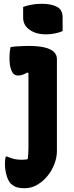

<svg xmlns="http://www.w3.org/2000/svg" viewBox="-20 -792 390 1012"><path d="M130 -550Q181 -550 214.5 -542Q248 -534 264 -518.5Q280 -503 280 -481Q280 -432 280 -388Q280 -344 280 -300.5Q280 -257 280 -211Q280 -165 280 -112.5Q280 -60 280 3Q280 38 266.5 73Q253 108 229.5 136.5Q206 165 175.5 182.5Q145 200 110 200Q94 200 81 198Q68 196 57.5 190.5Q47 185 37 176Q23 162 14.5 132Q6 102 6 71Q6 60 7 51Q8 42 10 33H16Q31 39 44 43Q57 47 70 48.5Q83 50 98 50Q107 50 113.5 49Q120 48 126 47Q128 33 129 18Q130 3 130 -14Q130 -31 130 -50Q130 -101 130 -144Q130 -187 130 -228Q130 -269 130 -312Q130 -355 130 -406L124 -410Q118 -406 111.5 -403Q105 -400 99 -398Q93 -396 87 -395Q81 -394 74 -394Q52 -394 41 -418.5Q30 -443 30 -486Q30 -503 31.5 -518Q33 -533 36 -544Q48 -546 60.5 -547Q73 -548 85.5 -548.5Q98 -549 109.5 -549.5Q121 -550 130 -550ZM102 -755Q111 -759 123 -762Q135 -765 148 -767.5Q161 -770 175 -771Q189 -772 202 -772Q249 -772 279.5 -756.5Q310 -741 310 -700V-628Q301 -624 290.5 -621Q280 -618 268.5 -615.5Q257 -613 245.5 -612Q234 -611 222 -611Q170 -611 136 -635Q102 -659 102 -699Z"/></svg>

Font: Recursive Casual ExtraBold
Style: Regular
Weight: 800
Version: Version 1.047